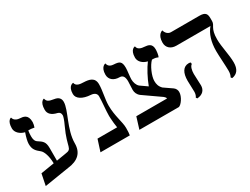

<svg xmlns="http://www.w3.org/2000/svg" viewBox="-52 -993 1878 1440"><g transform="rotate(-30 887.0 -273.5)"><path d="M280 -122 201 -109V-219C201 -274 181 -286 146 -309C129 -320 124 -339 124 -364C124 -378 125 -395 128 -413C144 -413 157 -413 179 -408C183 -417 188 -440 188 -451C188 -519 146 -521 118 -523C107 -524 72 -527 64 -561C64 -561 29 -557 29 -487C29 -451 62 -422 101 -413C88 -377 80 -343 80 -323C80 -276 98 -257 133 -229C151 -214 169 -169 170 -104L53 -85L33 14L246 -20C336 -30 382 -75 382 -154C382 -275 466 -395 466 -466C466 -496 449 -514 414 -519C367 -526 355 -535 349 -561C349 -561 312 -558 312 -485C312 -450 336 -427 384 -416C400 -412 409 -401 409 -382C409 -372 400 -344 382 -306C309 -150 351 -131 280 -122Z M743 -272C743 -330 761 -391 761 -448C761 -508 714 -516 668 -518C639 -519 604 -521 598 -554C598 -554 554 -554 554 -482C554 -442 598 -413 669 -409C696 -407 716 -394 716 -369C716 -320 707 -256 707 -204C707 -196 707 -188 708 -181C710 -152 712 -128 717 -100H547L515 0H769C772 -14 773 -35 773 -63C773 -115 743 -182 743 -272Z M1160 -189C1138 -211 1132 -234 1132 -261C1132 -304 1164 -377 1197 -409C1223 -409 1233 -406 1248 -399C1257 -412 1260 -451 1260 -462C1260 -513 1228 -518 1193 -521C1177 -522 1140 -526 1136 -559C1136 -559 1094 -558 1094 -485C1094 -451 1123 -422 1164 -413C1134 -373 1099 -309 1076 -247L1016 -289C998 -304 989 -332 989 -358C989 -381 997 -431 997 -454C997 -512 977 -518 929 -521C916 -522 886 -525 880 -559C880 -559 838 -555 838 -485C838 -443 871 -416 921 -416C952 -416 961 -391 961 -357L958 -285C958 -262 967 -240 988 -224L1134 -122C1141 -116 1149 -108 1149 -100H883L852 0H1194C1215 -5 1253 -55 1253 -97C1253 -113 1246 -129 1231 -140Z M1696 -296C1696 -396 1732 -394 1732 -434V-458C1732 -496 1722 -516 1669 -516H1423C1398 -516 1379 -537 1374 -560C1374 -560 1329 -553 1329 -479C1329 -438 1358 -408 1408 -408H1703C1665 -363 1646 -301 1646 -223C1646 -181 1653 -91 1653 -49C1653 -29 1649 -12 1641 2L1649 12C1695 5 1718 -27 1718 -85C1718 -151 1696 -230 1696 -296ZM1415 -159C1415 -191 1423 -221 1439 -231V-244C1434 -247 1428 -248 1422 -248C1373 -248 1349 -206 1349 -138C1349 -119 1352 -59 1352 -41C1352 -25 1347 -7 1339 2L1346 13C1395 10 1419 -19 1419 -58C1419 -77 1415 -140 1415 -159Z"/></g></svg>

Font: Libertinus Sans
Style: Bold
Weight: 700
Designer: Philipp H. Poll, Khaled Hosny
Foundry: Caleb Maclennan
Version: Version 7.050;RELEASE